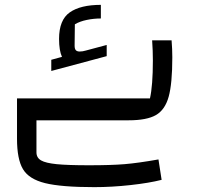

<svg xmlns="http://www.w3.org/2000/svg" viewBox="-20 -495 809 790"><path d="M50 0ZM632 161 645 245Q594 258 517 266.5Q440 275 368 275Q232 275 165.5 258.5Q99 242 74.5 201Q50 160 50 76V-90H597Q609 -143 609 -246Q609 -286 606 -329H686Q689 -293 689 -259Q689 -151 674 -97Q659 -43 621.5 -21.5Q584 0 509 0H130V132Q130 154 149 165Q168 176 213.5 180.5Q259 185 346 185Q437 185 492 180.5Q547 176 632 161ZM419 -310V-264L191 -203V-249L235 -261Q223 -287 223 -335Q223 -413 267 -444Q311 -475 395 -475V-419Q366 -419 337 -413Q308 -407 288 -395L287 -307Q287 -294 292 -288.5Q297 -283 308 -283Q320 -283 333 -287Z"/></svg>

Font: Changa
Style: Regular
Weight: 400
Designer: Eduardo Rodriguez Tunni
Foundry: Eduardo Rodriguez Tunni
Version: Version 2.002; ttfautohint (v1.5.10-5e6f)